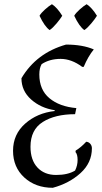

<svg xmlns="http://www.w3.org/2000/svg" viewBox="-20 -878 484 913"><path d="M371 -560Q320 -598 268 -598Q216 -598 178 -573Q167 -554 167 -524Q167 -451 215 -411Q263 -371 343 -364L337 -335Q242 -335 183.5 -298Q125 -261 125 -180Q125 -117 158 -81.5Q191 -46 247 -46Q303 -46 337 -67Q349 -91 349 -117.5Q349 -144 339 -155L340 -162Q365 -177 390 -204Q402 -203 409.5 -194Q417 -185 417 -173Q417 -104 363 -55Q309 -6 231 15Q149 15 95.5 -34Q42 -83 42 -161Q42 -239 99.5 -290Q157 -341 240 -350V-354Q174 -364 128 -405Q82 -446 82 -506Q153 -626 294 -666Q373 -666 426 -643Q399 -610 378 -560ZM441 -803Q432 -788 413.5 -766Q395 -744 381 -735Q357 -752 333 -803Q340 -816 359 -833Q378 -850 392 -858Q417 -842 441 -803ZM276 -803Q267 -788 248.5 -766Q230 -744 216 -735Q192 -752 168 -803Q175 -816 194 -833Q213 -850 227 -858Q252 -842 276 -803Z"/></svg>

Font: Almendra
Style: Italic
Weight: 400
Italic angle: -12°
Designer: Ana Sanfelippo
Foundry: Ana Sanfelippo
Version: Version 1.004